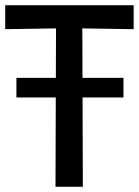

<svg xmlns="http://www.w3.org/2000/svg" viewBox="-23 -717 533 737"><path d="M451 -418V-343H40V-418ZM190 0 192 -608 -3 -605V-697H490V-605L293 -608L295 0Z"/></svg>

Font: Ruda SemiBold
Style: Regular
Weight: 600
Designer: Mariela Monsalve and Angelina Sanchez
Foundry: Mariela Monsalve and Angelina Sanchez
Version: Version 2.001